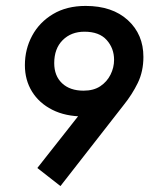

<svg xmlns="http://www.w3.org/2000/svg" viewBox="-20 -618 507 648"><path d="M184 10 106 -51 288 -282 344 -250Q328 -237 306 -231Q284 -225 262 -225Q201 -225 156.5 -247.5Q112 -270 88 -309Q64 -348 64 -398Q64 -452 88.5 -497.5Q113 -543 159 -570.5Q205 -598 269 -598Q359 -598 411.5 -550Q464 -502 464 -426Q464 -377 445 -338Q426 -299 397 -263ZM262 -312Q296 -312 318.5 -327Q341 -342 353 -366Q365 -390 365 -416Q365 -455 340 -483Q315 -511 265 -511Q220 -511 191.5 -482.5Q163 -454 163 -405Q163 -362 189.5 -337Q216 -312 262 -312Z"/></svg>

Font: Rokkitt SemiBold
Style: Italic
Weight: 600
Italic angle: -9°
Designer: Vernon Adams
Foundry: Vernon Adams
Version: Version 3.103